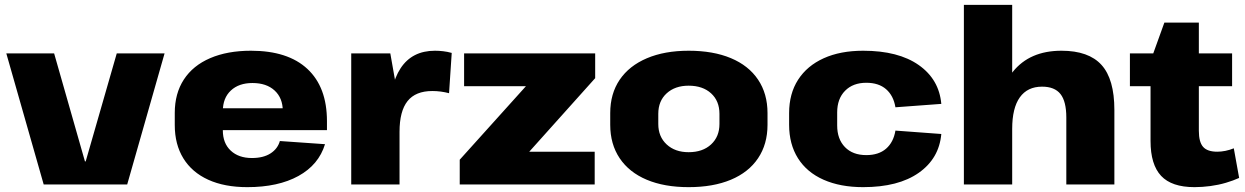

<svg xmlns="http://www.w3.org/2000/svg" viewBox="-20 -760 5129 791"><path d="M6 -540H203L330 -95H333L461 -540H658L504 0H160Z M999 11Q905 11 838 -19.5Q771 -50 735.5 -107.5Q700 -165 700 -245V-295Q700 -375 737.5 -432.5Q775 -490 846 -520.5Q917 -551 1014 -551Q1166 -551 1246.5 -476Q1327 -401 1327 -261V-224H862V-314H1171L1145 -280V-303Q1145 -356 1111.5 -387Q1078 -418 1020 -418Q964 -418 931 -387Q898 -356 898 -302V-223Q898 -170 930.5 -139.5Q963 -109 1018 -109Q1065 -109 1094.5 -128Q1124 -147 1133 -179L1319 -166Q1293 -81 1209.5 -35Q1126 11 999 11Z M1427 -540H1588L1626 -325V0H1427ZM1583 -266Q1583 -407 1630.5 -479Q1678 -551 1772 -551Q1788 -551 1805.5 -549Q1823 -547 1841 -542L1830 -376Q1796 -385 1761 -385Q1692 -385 1659 -343.5Q1626 -302 1626 -217Z M1874 -102 2209 -474 2227 -405H1892V-540H2432V-438L2095 -62L2077 -135H2430V0H1874Z M2817 11Q2717 11 2644.5 -19.5Q2572 -50 2533 -108Q2494 -166 2494 -246V-294Q2494 -374 2533 -431.5Q2572 -489 2645 -520Q2718 -551 2817 -551Q2918 -551 2991 -520.5Q3064 -490 3103 -432Q3142 -374 3142 -294V-246Q3142 -166 3103 -108Q3064 -50 2991 -19.5Q2918 11 2817 11ZM2817 -133Q2875 -133 2909.5 -165Q2944 -197 2944 -249V-291Q2944 -344 2909.5 -375.5Q2875 -407 2817 -407Q2761 -407 2726.5 -375.5Q2692 -344 2692 -291V-249Q2692 -197 2726.5 -165Q2761 -133 2817 -133Z M3536 11Q3442 11 3373 -19.5Q3304 -50 3267.5 -108Q3231 -166 3231 -246V-294Q3231 -374 3268 -431.5Q3305 -489 3373.5 -520Q3442 -551 3536 -551Q3681 -551 3765 -492Q3849 -433 3858 -332L3669 -318Q3661 -366 3630.5 -392.5Q3600 -419 3549 -419Q3494 -419 3461.5 -386Q3429 -353 3429 -297V-243Q3429 -187 3461 -154Q3493 -121 3549 -121Q3600 -121 3630.5 -147.5Q3661 -174 3669 -222L3858 -208Q3849 -107 3765 -48Q3681 11 3536 11Z M4373 -276Q4373 -342 4349 -372.5Q4325 -403 4273 -403Q4213 -403 4181.5 -359Q4150 -315 4150 -229L4082 -140L4083 -212Q4083 -377 4152.5 -464Q4222 -551 4353 -551Q4465 -551 4518 -492.5Q4571 -434 4571 -307V0H4373ZM3951 -740H4150V-387V0H3951Z M4901 11Q4807 11 4763.5 -35.5Q4720 -82 4720 -179V-509L4777 -667H4919V-221Q4919 -175 4936.5 -155Q4954 -135 4995 -135Q5011 -135 5028.5 -138.5Q5046 -142 5063 -149L5085 -27Q5061 -16 5030.5 -7Q5000 2 4966.5 6.5Q4933 11 4901 11ZM4635 -540H5056V-405H4635Z"/></svg>

Font: Pathway Extreme ExtraBold
Style: Regular
Weight: 800
Designer: Eduardo Rodriguez Tunni
Foundry: Eduardo Rodriguez Tunni
Version: Version 1.001;gftools[0.9.26]